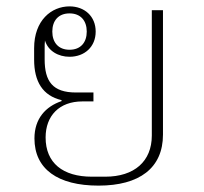

<svg xmlns="http://www.w3.org/2000/svg" viewBox="-20 -570 641 602"><path d="M273 -252V-280H218C145 -280 120 -315 120 -384V-419C120 -427 120 -435 121 -443C131 -410 163 -392 198 -392C245 -392 280 -423 280 -471C280 -519 245 -550 198 -550C141 -550 87 -506 87 -419V-383C87 -314 114 -270 173 -256V-253C123 -236 88 -198 88 -136C88 -40 161 12 289 12C417 12 491 -43 491 -148V-538H456V-145C456 -64 401 -16 310 -16H268C177 -16 123 -59 123 -139C123 -207 166 -252 238 -252ZM198 -414C163 -414 144 -437 144 -471C144 -505 163 -528 198 -528C233 -528 252 -505 252 -471C252 -437 233 -414 198 -414Z"/></svg>

Font: IBM Plex Thai Looped ExtraLight
Style: Regular
Weight: 200
Designer: Mike Abbink, Paul van der Laan, Pieter van Rosmalen, Ben Mitchell, Mark Frömberg
Foundry: Bold Monday
Version: Version 1.0